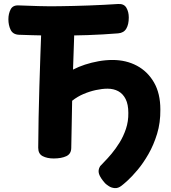

<svg xmlns="http://www.w3.org/2000/svg" viewBox="-20 -807 876 981"><path d="M600.7 142.1Q583.6 155.4 566.6 154.1Q549.7 152.8 536.6 144.4Q523.6 136 517 129.4Q492.3 101.6 485.9 81.6Q479.6 61.6 491.7 42Q497.1 35.4 513.2 19.3Q529.3 3.2 550.2 -21.7Q571 -46.6 590.8 -78.4Q610.7 -110.3 623.6 -148.8Q636.4 -187.3 635.7 -230Q635.7 -273.8 621.8 -301.1Q608 -328.3 584.2 -341.1Q560.4 -353.9 529.4 -353.9Q502.2 -353.9 469.9 -346.9Q437.7 -339.9 406.4 -326.6Q375.2 -313.3 348.6 -292.1Q347.1 -232.6 346.4 -172.2Q345.8 -111.9 344.1 -52.1Q344.1 -20.8 318.9 -9.1Q293.8 2.7 254.1 2.7Q221.1 2.7 198.2 -9.1Q175.3 -20.8 175.3 -52.1Q176.3 -203.9 181.1 -362.2Q185.8 -520.4 192.7 -697.7Q194.4 -729.3 213.1 -744.7Q231.8 -760 271.7 -760Q311.3 -760 337.4 -749Q363.4 -738 361.7 -706.6Q359.9 -642.8 357.5 -579Q355.1 -515.2 353.1 -451.4Q381.6 -466.2 414.5 -476.9Q447.4 -487.6 483.4 -494.1Q519.4 -500.6 554.9 -500.6Q624.2 -500.6 679.3 -471.3Q734.3 -442 766.8 -385.8Q799.3 -329.7 799.3 -247.3Q800.1 -180.3 782.6 -123.1Q765 -65.8 738.4 -19.6Q711.9 26.6 683.5 60.4Q655.1 94.3 632.2 115.2Q609.2 136 600.7 142.1ZM276.3 -625.2Q242.2 -625.2 209.7 -625.7Q177.1 -626.2 144.2 -627.2Q111.2 -628.2 75.9 -629.4Q45.7 -631.2 34.3 -654.7Q22.9 -678.2 22.9 -708.7Q22.9 -736.8 34.3 -759Q45.7 -781.2 75.9 -779.4Q125.8 -777.4 176.9 -775.9Q228 -774.4 281 -775.2Q357.3 -776.2 434.2 -779Q511 -781.8 583.8 -786.6Q613.7 -788.3 625.8 -767.3Q638 -746.2 638 -717.6Q638 -682.2 625.3 -660.7Q612.7 -639.1 583.8 -636.6Q504.9 -630.2 428.8 -627.7Q352.7 -625.2 276.3 -625.2Z"/></svg>

Font: Playpen Sans
Style: Regular
Weight: 400
Designer: Laura Meseguer, Veronika Burian, José Scaglione, Kostas Bartsokas, Vera Evstafieva, Tom Grace, Yorlmar Campos
Foundry: TypeTogether
Version: Version 2.000